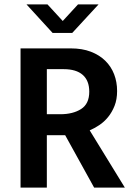

<svg xmlns="http://www.w3.org/2000/svg" viewBox="-20 -849 600 869"><path d="M73 -630H300Q352 -630 391 -615Q430 -600 456.5 -574Q483 -548 496.5 -513Q510 -478 510 -437Q510 -399 498.5 -370Q487 -341 469 -319Q451 -297 429 -282.5Q407 -268 386 -259L545 0H406L275 -237H192V0H73ZM192 -332H253Q310 -332 347 -355.5Q384 -379 384 -434Q384 -484 354.5 -510Q325 -536 268 -536H192ZM307 -700H218L100 -829H195L264 -754L333 -829H426Z"/></svg>

Font: Ek Mukta SemiBold
Style: Regular
Weight: 600
Designer: Girish Dalvi and Yashodeep Gholap
Foundry: Ek Type
Version: Version 2.538;PS 1.002;hotconv 16.6.51;makeotf.lib2.5.65220;